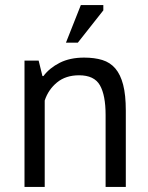

<svg xmlns="http://www.w3.org/2000/svg" viewBox="-20 -740 587 760"><path d="M398 0V-285Q398 -363 375.5 -402.5Q353 -442 293 -442Q240 -442 205.5 -413.5Q171 -385 157 -342V0H77V-500H133L148 -439H152Q176 -471 216.5 -491.5Q257 -512 313 -512Q354 -512 385 -502.5Q416 -493 436.5 -469Q457 -445 467.5 -404.5Q478 -364 478 -302V0ZM300 -720H389V-699L288 -571H241Z"/></svg>

Font: PTSans
Style: Regular
Weight: 400
Designer: A.Korolkova, O.Umpeleva, V.Yefimov
Foundry: ParaType Ltd
Version: Version 2.003W OFL